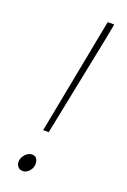

<svg xmlns="http://www.w3.org/2000/svg" viewBox="-135 -718 513 777"><g transform="rotate(20 121.0 -330.0)"><path d="M92 -172 188 -672H216L204 -608L116 -172ZM70 12Q57 12 49.5 3Q42 -6 42 -18Q42 -29 48 -39.5Q54 -50 63.5 -57Q73 -64 84 -64Q98 -64 104 -55Q110 -46 110 -32Q110 -21 104.5 -11Q99 -1 90 5.5Q81 12 70 12Z"/></g></svg>

Font: Source Sans Variable
Style: Italic
Weight: 200
Italic angle: -11°
Designer: Paul D. Hunt
Foundry: Adobe Systems Incorporated
Version: Version 3.006;hotconv 1.0.111;makeotfexe 2.5.65597